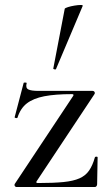

<svg xmlns="http://www.w3.org/2000/svg" viewBox="-20 -751 445 771"><path d="M39 -12 274 -366Q278 -373 269 -373Q202 -373 158 -364.5Q114 -356 88 -336Q62 -316 50 -278Q49 -276 43.5 -277Q38 -278 39 -281L75 -418Q76 -420 82 -419.5Q88 -419 87 -417Q82 -398 93.5 -392Q105 -386 135 -386Q172 -386 226 -386Q280 -386 352 -386Q357 -386 359.5 -382Q362 -378 360 -374L127 -23Q123 -16 132 -16Q195 -16 235 -20Q275 -24 299.5 -35Q324 -46 338 -66.5Q352 -87 361 -119Q362 -122 367 -122Q372 -122 372 -119L370 -11Q370 -7 367.5 -3.5Q365 0 361 0Q313 0 259 0Q205 0 150.5 0Q96 0 46 0Q42 0 39.5 -4Q37 -8 39 -12ZM205 -474Q204 -471 198.5 -472.5Q193 -474 194 -476L240 -716Q242 -719 253 -722.5Q264 -726 279 -728.5Q294 -731 304 -731Q314 -731 312 -727Z"/></svg>

Font: Cormorant Medium
Style: Regular
Weight: 500
Designer: Christian Thalmann (Catharsis Fonts)
Foundry: Catharsis Fonts
Version: Version 4.000